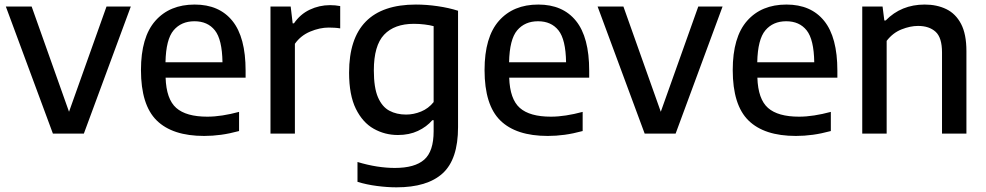

<svg xmlns="http://www.w3.org/2000/svg" viewBox="-20 -572 4222 822"><path d="M206.5 0 5 -544H115.5L275.5 -93.5L436 -544H540L339 0Z M854 10Q718.5 10 651 -56.2Q583.5 -122.5 583.5 -272Q583.5 -413 645 -482.8Q706.5 -552.5 813.5 -552.5Q918.5 -552.5 975 -482.5Q1031.5 -412.5 1031.5 -269.5V-239.5H689Q692 -147.5 734.5 -110Q777 -72.5 867.5 -72.5Q898.5 -72.5 932.5 -77.8Q966.5 -83 1003.5 -93V-11Q963 0 926.5 5Q890 10 854 10ZM812.5 -481Q756 -481 723.2 -442.2Q690.5 -403.5 688.5 -305.5H932.5Q931 -403 900 -442Q869 -481 812.5 -481Z M1138 0V-544H1224.5L1233 -472H1238.5Q1265 -511 1306 -530.5Q1347 -550 1393 -550Q1415.5 -550 1436.5 -546V-450.5Q1424.5 -452.5 1412.2 -453.2Q1400 -454 1387.5 -454Q1349 -454 1308 -436.8Q1267 -419.5 1242.5 -384.5V0Z M1677.5 230Q1638 230 1593.8 224.2Q1549.5 218.5 1510.5 206.5V121.5Q1553.5 134.5 1593.8 140.8Q1634 147 1670.5 147Q1756 147 1796.2 111.5Q1836.5 76 1836.5 -10V-57.5H1831Q1806.5 -29 1769.2 -11.5Q1732 6 1683.5 6Q1627.5 6 1580 -20.8Q1532.5 -47.5 1503.5 -106.2Q1474.5 -165 1474.5 -261Q1474.5 -552.5 1760.5 -552.5Q1806 -552.5 1854 -545.5Q1902 -538.5 1941 -526V-27.5Q1941 110 1875.2 170Q1809.5 230 1677.5 230ZM1718.5 -81.5Q1751 -81.5 1782.8 -94.5Q1814.5 -107.5 1836.5 -135V-460Q1820 -464.5 1797.8 -467.2Q1775.5 -470 1752 -470Q1668.5 -470 1624.5 -423.5Q1580.5 -377 1580.5 -270.5Q1580.5 -196.5 1598.2 -155.5Q1616 -114.5 1647 -98Q1678 -81.5 1718.5 -81.5Z M2325 10Q2189.5 10 2122 -56.2Q2054.5 -122.5 2054.5 -272Q2054.5 -413 2116 -482.8Q2177.5 -552.5 2284.5 -552.5Q2389.5 -552.5 2446 -482.5Q2502.5 -412.5 2502.5 -269.5V-239.5H2160Q2163 -147.5 2205.5 -110Q2248 -72.5 2338.5 -72.5Q2369.5 -72.5 2403.5 -77.8Q2437.5 -83 2474.5 -93V-11Q2434 0 2397.5 5Q2361 10 2325 10ZM2283.5 -481Q2227 -481 2194.2 -442.2Q2161.5 -403.5 2159.5 -305.5H2403.5Q2402 -403 2371 -442Q2340 -481 2283.5 -481Z M2740 0 2538.5 -544H2649L2809 -93.5L2969.5 -544H3073.5L2872.5 0Z M3387.5 10Q3252 10 3184.5 -56.2Q3117 -122.5 3117 -272Q3117 -413 3178.5 -482.8Q3240 -552.5 3347 -552.5Q3452 -552.5 3508.5 -482.5Q3565 -412.5 3565 -269.5V-239.5H3222.5Q3225.5 -147.5 3268 -110Q3310.5 -72.5 3401 -72.5Q3432 -72.5 3466 -77.8Q3500 -83 3537 -93V-11Q3496.5 0 3460 5Q3423.5 10 3387.5 10ZM3346 -481Q3289.5 -481 3256.8 -442.2Q3224 -403.5 3222 -305.5H3466Q3464.5 -403 3433.5 -442Q3402.5 -481 3346 -481Z M3671.5 0V-544H3758.5L3766 -484.5H3772Q3838.5 -552.5 3939 -552.5Q3991 -552.5 4031.2 -533Q4071.5 -513.5 4094.5 -469.8Q4117.5 -426 4117.5 -353V0H4013V-347.5Q4013 -411 3985.5 -436Q3958 -461 3910.5 -461Q3877 -461 3839.8 -446.2Q3802.5 -431.5 3776 -397V0Z"/></svg>

Font: Encode Sans Md
Style: Regular
Weight: 500
Designer: Multiple Designers
Foundry: Impallari Type
Version: Version 3.002; ttfautohint (v1.8.3) -l 8 -r 50 -G 200 -x 14 